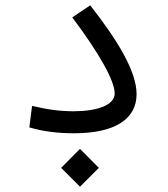

<svg xmlns="http://www.w3.org/2000/svg" viewBox="-20 -495 626 716"><path d="M255.9 2C411.6 2 489.3 -52.7 489.3 -144C489.3 -228.5 419.4 -343.8 316.4 -475.1L249.5 -430.2C347.7 -299.3 407.7 -194.8 407.7 -146.5C407.7 -101.6 338.9 -80.1 254.9 -80.1C201.2 -80.1 155.3 -86.9 99.6 -100.1L89.4 -20C141.6 -4.4 197.3 2 255.9 2ZM278.3 201.2 348.6 130.9 278.3 60.1 208 130.9Z"/></svg>

Font: Cascadia Code SemiLight
Style: Regular
Weight: 350
Monospace: yes
Designer: Aaron Bell
Foundry: Saja Typeworks
Version: Version 2404.023